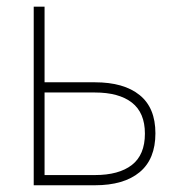

<svg xmlns="http://www.w3.org/2000/svg" viewBox="-20 -550 531 570"><path d="M441.4 -154.3Q441.4 -77.6 394.5 -38.8Q347.7 0 261.7 0H80.1V-530.3H112.3V-305.7H261.7Q347.7 -305.7 394.5 -267.8Q441.4 -230 441.4 -154.3ZM261.7 -30.3Q333 -30.3 371.6 -60.3Q410.2 -90.3 410.2 -153.3Q410.2 -215.3 371.6 -245.4Q333 -275.4 261.7 -275.4H112.3V-30.3Z"/></svg>

Font: Pretendard Std Thin
Style: Regular
Weight: 100
Designer: Base glyphs from Inter by Rasmus Andersson; Hangeul glyphs from Noto Sans CJK(Source Han Sans) by Jang Soo-young and Kan
Foundry: Kil Hyung-jin
Version: Version 1.309